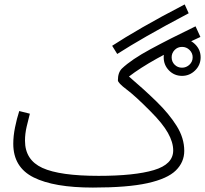

<svg xmlns="http://www.w3.org/2000/svg" viewBox="-20 -827 927 868"><path d="M400 21Q224 21 132 -25Q40 -71 40 -177Q40 -212 48 -251.5Q56 -291 67 -325L115 -313Q108 -287 100.5 -254.5Q93 -222 93 -191Q93 -104 171.5 -68Q250 -32 426 -32Q588 -32 675.5 -58Q763 -84 763 -147Q763 -184 739 -226.5Q715 -269 662 -322Q593 -392 553 -422Q513 -452 513 -464Q513 -499 531 -517Q574 -558 661 -605Q748 -652 864 -708L886 -660Q766 -605 689 -562Q612 -519 563 -481Q631 -423 687.5 -368Q744 -313 778.5 -258Q813 -203 813 -145Q813 -94 775 -56.5Q737 -19 647 1Q557 21 400 21ZM510 -583 487 -620Q542 -656 623.5 -703Q705 -750 815 -807L833 -767Q723 -709 644.5 -664Q566 -619 510 -583ZM803 -484Q768 -484 744 -508.5Q720 -533 720 -568Q720 -602 744 -626.5Q768 -651 803 -651Q838 -651 862.5 -626.5Q887 -602 887 -568Q887 -533 862 -508.5Q837 -484 803 -484ZM803 -521Q822 -521 836.5 -534.5Q851 -548 851 -568Q851 -587 837 -601Q823 -615 803 -615Q783 -615 769.5 -601Q756 -587 756 -568Q756 -548 769.5 -534.5Q783 -521 803 -521Z"/></svg>

Font: Noto Sans Arabic Light
Style: Regular
Weight: 300
Designer: Monotype Design Team, Nadine Chahine, Nizar Qandah and Khaled Hosny
Foundry: Monotype Imaging Inc.
Version: Version 2.012; ttfautohint (v1.8.4.7-5d5b)